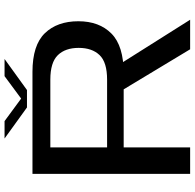

<svg xmlns="http://www.w3.org/2000/svg" viewBox="-26 -808 834 822"><g transform="rotate(-90 391.0 -397.0)"><path d="M57.5 0H171V-284.5H488Q605.5 -284.5 658.2 -336.8Q711 -389 711 -478.5Q711 -569 659.8 -622Q608.5 -675 494.5 -675H57.5ZM591 0H717.5L513 -324L397.5 -321ZM171 -355.5V-598.5H461Q534.5 -598.5 565.8 -566.5Q597 -534.5 597 -477Q597 -420 566.2 -387.8Q535.5 -355.5 461 -355.5ZM342 -698.5H416.5L549.5 -794.5H476L380 -723.5L283.5 -794.5H209Z"/></g></svg>

Font: Anybody Expanded
Style: Regular
Weight: 400
Width: 7
Version: Version 1.113;gftools[0.9.25]